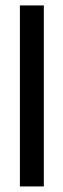

<svg xmlns="http://www.w3.org/2000/svg" viewBox="-20 -670 228 690"><path d="M51.5 -650.5H137.5V0H51.5Z"/></svg>

Font: Overused Grotesk
Style: Regular
Weight: 450
Version: Version 0.004